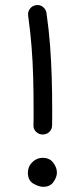

<svg xmlns="http://www.w3.org/2000/svg" viewBox="-20 -721 330 756"><path d="M122.1 -700.7Q137.2 -703.1 149.2 -693.6Q161.1 -684.1 163.1 -669.4Q172.4 -604 177 -543.2Q181.6 -482.4 183.6 -420.2Q185.5 -357.9 185.5 -287.1Q185.5 -272.9 185.5 -257.6Q185.5 -242.2 185.1 -226.6Q184.6 -211.4 174.1 -201.4Q163.6 -191.4 147.9 -191.4Q132.8 -191.4 122.1 -201.9Q111.3 -212.4 111.8 -227.5Q112.3 -243.2 112.3 -258.1Q112.3 -272.9 112.3 -287.1Q112.3 -357.4 110.6 -418.5Q108.9 -479.5 104.2 -538.1Q99.6 -596.7 90.8 -659.7Q88.9 -674.8 98.1 -686.8Q107.4 -698.7 122.1 -700.7ZM204.1 -41.5Q204.1 -23.9 190.7 -4.6Q177.2 14.6 150.4 14.6Q133.3 14.6 111.6 2.2Q89.8 -10.3 89.8 -41Q89.8 -65.4 107.2 -82.5Q124.5 -99.6 148.4 -99.6Q174.8 -99.6 189.5 -80.6Q204.1 -61.5 204.1 -41.5Z"/></svg>

Font: Mikhak-FD Regular
Style: FD-Regular
Weight: 400
Designer: Amin Abedi
Version: Version 3.2